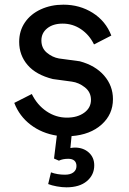

<svg xmlns="http://www.w3.org/2000/svg" viewBox="-20 -571 551 821"><path d="M186 216 198 166Q225 176 258 176Q281 176 294 166Q307 156 307 139Q307 124 298 116Q289 108 272 108Q248 108 232 116L211 107L223 9Q159 -1 111 -37.5Q63 -74 41 -131L116 -169Q139 -122 179 -95Q219 -68 266 -68Q311 -68 340 -89Q369 -110 369 -144Q369 -177 343 -197.5Q317 -218 287 -222L206 -233Q134 -251 98 -293Q62 -335 62 -392Q62 -439 86.5 -475Q111 -511 154.5 -531Q198 -551 251 -551Q321 -551 376.5 -516Q432 -481 456 -419L382 -381Q362 -422 326.5 -446Q291 -470 248 -470Q207 -470 182 -450Q157 -430 157 -398Q157 -365 180.5 -345.5Q204 -326 232 -321L321 -309Q388 -291 425.5 -247.5Q463 -204 463 -147Q463 -82 414.5 -38.5Q366 5 286 11L281 62Q293 60 300 60Q336 60 359.5 81Q383 102 383 136Q383 177 351.5 203.5Q320 230 264 230Q245 230 223 226Q201 222 186 216Z"/></svg>

Font: Evergrow Sans 
Style: Medium
Weight: 500
Foundry: 10Web
Version: Version 1.000